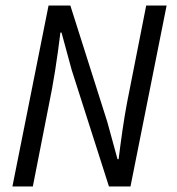

<svg xmlns="http://www.w3.org/2000/svg" viewBox="-20 -676 640 696"><path d="M25 0 156 -656H235L369 -234L406 -99H410Q413 -123 416.5 -150Q420 -177 424 -204Q428 -231 432 -255.5Q436 -280 440 -301L510 -656H584L453 0H375L240 -422L203 -558H199Q195 -525 190 -489Q185 -453 179.5 -418Q174 -383 168 -351L99 0Z"/></svg>

Font: SourceCodeVF
Style: Italic
Weight: 200
Italic angle: -11°
Monospace: yes
Designer: Paul D. Hunt, Teo Tuominen
Foundry: Adobe
Version: Version 1.026;hotconv 1.1.0;makeotfexe 2.6.0